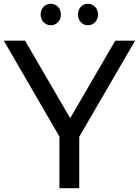

<svg xmlns="http://www.w3.org/2000/svg" viewBox="-41 -992 732 1012"><path d="M173.3 -915.6Q173.3 -940 188.9 -956.1Q204.4 -972.2 226.7 -972.2Q248.9 -972.2 264.4 -956.1Q280 -940 280 -915.6Q280 -891.1 264.4 -875Q248.9 -858.9 226.7 -858.9Q204.4 -858.9 188.9 -875Q173.3 -891.1 173.3 -915.6ZM370 -915.6Q370 -940 385 -956.1Q400 -972.2 422.2 -972.2Q444.4 -972.2 460 -956.1Q475.6 -940 475.6 -915.6Q475.6 -891.1 460 -875Q444.4 -858.9 422.2 -858.9Q400 -858.9 385 -875Q370 -891.1 370 -915.6ZM376.7 0H272.2V-272.2L-21.1 -777.8H91.1L328.9 -368.9L566.7 -777.8H671.1L376.7 -271.1Z"/></svg>

Font: Paperlogy 5 Medium
Style: Regular
Weight: 500
Designer: redesigned by Lee Juim, glyphs from Gmarket Sans & Montserrat
Foundry: PT&
Version: Version 1.001